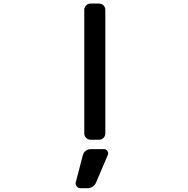

<svg xmlns="http://www.w3.org/2000/svg" viewBox="-20 -793 1040 1060"><path d="M423.8 246.1Q411.1 246.1 403.3 235.4Q397.5 228.5 397.5 219.7Q397.5 215.8 398.4 212.9L437.5 63.5Q441.4 48.8 453.6 39.6Q465.8 30.3 480.5 30.3H554.7Q566.4 30.3 573.2 41Q577.1 46.9 577.1 52.7Q577.1 57.6 575.2 62.5L510.7 213.9Q504.9 228.5 491.7 237.3Q478.5 246.1 462.9 246.1ZM480.5 -21.5Q465.8 -21.5 455.6 -31.7Q445.3 -42 445.3 -56.6V-738.3Q445.3 -752.9 455.6 -763.2Q465.8 -773.4 480.5 -773.4H527.3Q541 -773.4 551.3 -763.2Q561.5 -752.9 561.5 -738.3V-56.6Q561.5 -42 551.3 -31.7Q541 -21.5 527.3 -21.5Z"/></svg>

Font: Gen Jyuu Gothic L Monospace Medium
Style: Regular
Weight: 500
Designer: [Source Han Sans]
Ryoko NISHIZUKA  (kana & ideographs); Paul D. Hunt (Latin, Greek & Cyrillic); Wenlong ZHANG  (bopomofo
Version: Version 1.002.20150607